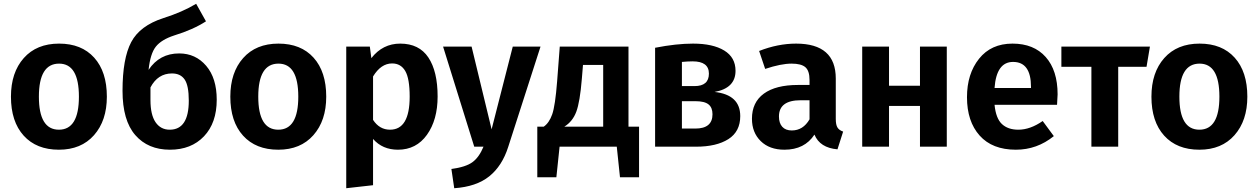

<svg xmlns="http://www.w3.org/2000/svg" viewBox="-20 -777 6665 1017"><path d="M546 -265Q546 -138 478 -61Q410 16 292 16Q173 16 105.5 -58.5Q38 -133 38 -265Q38 -393 106 -469.5Q174 -546 293 -546Q412 -546 479 -471.5Q546 -397 546 -265ZM293 -440Q186 -440 186 -265Q186 -90 292 -90Q398 -90 398 -265Q398 -440 293 -440Z M929 -494Q1016 -494 1072 -428.5Q1128 -363 1128 -249Q1128 -126 1060.5 -55Q993 16 880 16Q764 16 696.5 -61.5Q629 -139 629 -296Q629 -467 675 -554Q721 -641 845 -681Q946 -713 1019 -757L1071 -664Q1003 -620 902 -589Q835 -567 805.5 -530Q776 -493 767 -407Q825 -494 929 -494ZM879 -90Q980 -90 980 -244Q980 -324 958 -356Q936 -388 891 -388Q816 -388 777 -314V-247Q777 -169 804 -129.5Q831 -90 879 -90Z M1708 -265Q1708 -138 1640 -61Q1572 16 1454 16Q1335 16 1267.5 -58.5Q1200 -133 1200 -265Q1200 -393 1268 -469.5Q1336 -546 1455 -546Q1574 -546 1641 -471.5Q1708 -397 1708 -265ZM1455 -440Q1348 -440 1348 -265Q1348 -90 1454 -90Q1560 -90 1560 -265Q1560 -440 1455 -440Z M2100 -546Q2200 -546 2249 -472.5Q2298 -399 2298 -266Q2298 -142 2241.5 -63Q2185 16 2088 16Q2006 16 1956 -41V204L1814 220V-530H1939L1947 -469Q2007 -546 2100 -546ZM2046 -90Q2150 -90 2150 -265Q2150 -361 2126.5 -401Q2103 -441 2057 -441Q1998 -441 1956 -372V-142Q1990 -90 2046 -90Z M2843 -530 2672 1Q2640 102 2571.5 157Q2503 212 2386 220L2371 118Q2447 108 2482.5 82Q2518 56 2541 0H2492L2327 -530H2478L2584 -92L2696 -530Z M3309 -106H3365V162H3264L3247 0H2944L2927 162H2826V-106H2860Q2889 -126 2905 -171.5Q2921 -217 2931 -346L2945 -530H3309ZM3175 -106V-433H3068L3062 -360Q3052 -237 3032.5 -185Q3013 -133 2969 -106Z M3765 -290Q3901 -275 3901 -162Q3901 -80 3838 -40Q3775 0 3667 0H3450V-524Q3562 -546 3651 -546Q3756 -546 3816 -509.5Q3876 -473 3876 -402Q3876 -310 3765 -290ZM3649 -452Q3624 -452 3592 -449V-321H3659Q3735 -321 3735 -387Q3735 -452 3649 -452ZM3663 -96Q3754 -96 3754 -172Q3754 -207 3733 -224Q3712 -241 3664 -241H3592V-96Z M4407 -147Q4407 -116 4416 -101.5Q4425 -87 4446 -80L4416 14Q4323 6 4294 -64Q4242 16 4135 16Q4056 16 4009.5 -29.5Q3963 -75 3963 -148Q3963 -235 4026 -281Q4089 -327 4207 -327H4268V-353Q4268 -402 4246 -421Q4224 -440 4173 -440Q4117 -440 4033 -412L4001 -507Q4100 -546 4197 -546Q4407 -546 4407 -361ZM4174 -86Q4234 -86 4268 -145V-246H4221Q4106 -246 4106 -160Q4106 -125 4123.5 -105.5Q4141 -86 4174 -86Z M4853 0V-216H4689V0H4547V-530H4689V-323H4853V-530H4995V0Z M5582 -277Q5582 -267 5579 -222H5248Q5255 -150 5287 -120Q5319 -90 5374 -90Q5437 -90 5503 -136L5562 -56Q5473 16 5361 16Q5236 16 5169 -59Q5102 -134 5102 -262Q5102 -386 5166 -466Q5230 -546 5343 -546Q5456 -546 5519 -475Q5582 -404 5582 -277ZM5441 -311V-317Q5441 -449 5346 -449Q5258 -449 5248 -311Z M6071 -530 6053 -423H5903V0H5761V-423H5602V-530Z M6587 -265Q6587 -138 6519 -61Q6451 16 6333 16Q6214 16 6146.5 -58.5Q6079 -133 6079 -265Q6079 -393 6147 -469.5Q6215 -546 6334 -546Q6453 -546 6520 -471.5Q6587 -397 6587 -265ZM6334 -440Q6227 -440 6227 -265Q6227 -90 6333 -90Q6439 -90 6439 -265Q6439 -440 6334 -440Z"/></svg>

Font: FiraGO SemiBold
Style: Regular
Weight: 600
Designer: bBox Type
Foundry: bBox Type GmbH
Version: Version 1.001;PS 001.001;hotconv 1.0.88;makeotf.lib2.5.64775